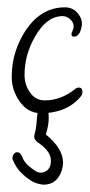

<svg xmlns="http://www.w3.org/2000/svg" viewBox="-20 -300 245 524"><path d="M92 9Q54 9 31 -27Q12 -56 12 -90Q12 -127 22.5 -159.5Q33 -192 52 -220Q94 -280 157 -280Q179 -280 192.5 -263.5Q206 -247 203 -229Q198 -200 182 -200Q175 -200 175 -207Q175 -211 178 -215H177Q181 -220 181 -228Q181 -239 171.5 -247.5Q162 -256 151 -256Q107 -256 75 -199Q47 -150 47 -96Q47 -69 61 -49Q76 -26 102 -26Q146 -26 185 -57Q189 -61 195 -61Q205 -61 205 -49Q205 -41 199 -35Q161 9 92 9ZM79 200Q64 195 44 177.5Q24 160 14 134Q14 128 15 125Q15 124 19 119Q23 114 31 116Q36 119 40 126Q45 142 59.5 154Q74 166 83 170Q97 174 108 165.5Q119 157 119 138Q119 124 108.5 111Q98 98 82 88Q71 79 74 68Q79 50 80 31.5Q81 13 84 3Q90 -13 103 -9Q113 -5 113 21Q113 43 105 67Q152 105 152 144Q152 153 149 164Q136 204 99 204Q95 204 89.5 202.5Q84 201 79 200Z"/></svg>

Font: Square Peg
Style: Regular
Weight: 400
Designer: Robert E. Leuschke
Foundry: Robert E. Leuschke
Version: Version 1.010; ttfautohint (v1.8.4.7-5d5b)